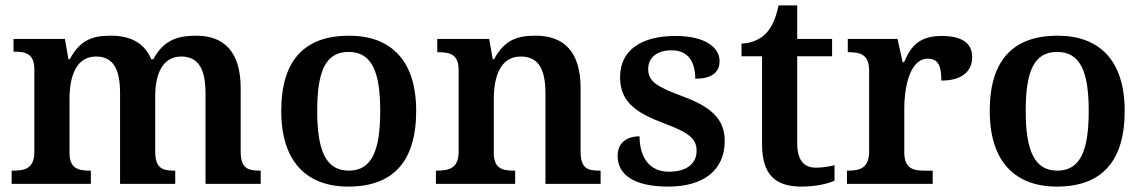

<svg xmlns="http://www.w3.org/2000/svg" viewBox="-20 -680 4229 710"><path d="M23 0H316V-49H313C269 -49 237 -57 237 -115V-313C237 -397 261 -471 335 -471C401 -471 424 -421 424 -335V0H628V-49H625C580 -49 554 -58 554 -120V-326C554 -404 580 -471 650 -471C716 -471 740 -421 740 -335V0H944V-49H941C896 -49 870 -58 870 -120V-354C870 -489 808 -548 706 -548C643 -548 587 -536 547 -461H539C514 -523 460 -548 390 -548C327 -548 278 -536 238 -461H233L220 -536H30V-489H33C77 -489 107 -480 107 -423V-119C107 -58 74 -49 29 -49H23Z M1268 10C1433 10 1519 -82 1519 -270C1519 -457 1425 -548 1271 -548C1106 -548 1020 -457 1020 -270C1020 -82 1114 10 1268 10ZM1270 -49C1184 -49 1153 -125 1153 -270C1153 -415 1183 -488 1269 -488C1355 -488 1386 -415 1386 -270C1386 -125 1356 -49 1270 -49Z M1592 0H1885V-49H1881C1837 -49 1806 -57 1806 -115V-313C1806 -397 1830 -471 1906 -471C1973 -471 1997 -421 1997 -335V0H2201V-49H2197C2152 -49 2127 -58 2127 -120V-354C2127 -489 2065 -548 1961 -548C1898 -548 1847 -536 1807 -461H1802L1789 -536H1597V-487H1601C1645 -487 1676 -478 1676 -421V-119C1676 -58 1641 -49 1596 -49H1592Z M2451 10C2581 10 2660 -50 2660 -159C2660 -243 2604 -286 2509 -322C2408 -359 2377 -379 2377 -425C2377 -468 2411 -494 2463 -494C2522 -494 2551 -455 2551 -389C2613 -389 2641 -413 2641 -454C2641 -502 2592 -547 2477 -547C2354 -547 2273 -496 2273 -395C2273 -306 2327 -265 2433 -225C2529 -189 2556 -167 2556 -122C2556 -78 2523 -45 2453 -45C2382 -45 2345 -98 2345 -176C2314 -176 2264 -164 2264 -103C2264 -35 2323 10 2451 10Z M2944 10C2999 10 3046 -2 3066 -12V-69C3045 -64 3023 -60 2997 -60C2951 -60 2928 -89 2928 -152V-472H3057V-536H2928V-660H2859C2849 -612 2834 -579 2813 -557C2792 -535 2758 -519 2722 -519V-472H2798V-147C2798 -31 2850 10 2944 10Z M3112 0H3429V-49H3398C3357 -49 3324 -57 3324 -116V-283C3324 -341 3339 -463 3411 -463C3449 -463 3461 -437 3461 -382C3536 -382 3575 -415 3575 -469C3575 -519 3539 -547 3463 -547C3379 -547 3349 -510 3323 -450H3318L3299 -536H3115V-487H3118C3162 -487 3194 -478 3194 -419V-121C3194 -58 3160 -49 3115 -49H3112Z M3888 10C4053 10 4139 -82 4139 -270C4139 -457 4045 -548 3891 -548C3726 -548 3640 -457 3640 -270C3640 -82 3734 10 3888 10ZM3890 -49C3804 -49 3773 -125 3773 -270C3773 -415 3803 -488 3889 -488C3975 -488 4006 -415 4006 -270C4006 -125 3976 -49 3890 -49Z"/></svg>

Font: Noto Serif Semi
Style: Regular
Weight: 600
Designer: Monotype Design Team
Foundry: Monotype Imaging Inc.
Version: Version 1.002